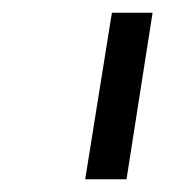

<svg xmlns="http://www.w3.org/2000/svg" viewBox="-20 -750 301 302"><path d="M114 -468 156 -730H220L179 -468Z"/></svg>

Font: Sora Light
Style: Italic
Weight: 300
Designer: Jonathan Barnbrook, Juli√°n Moncada
Version: Version 1.000